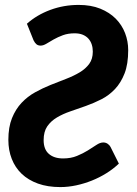

<svg xmlns="http://www.w3.org/2000/svg" viewBox="-20 -753 556 781"><path d="M89.5 -656.5Q130 -692.5 184.8 -712.8Q239.5 -733 300 -733Q350 -733 387.8 -717.8Q425.5 -702.5 450.8 -677Q476 -651.5 488.8 -618.2Q501.5 -585 501.5 -549Q501.5 -492.5 486.8 -454.5Q472 -416.5 447.8 -390.8Q423.5 -365 392.5 -349.2Q361.5 -333.5 329.2 -322Q297 -310.5 266.2 -300Q235.5 -289.5 211.2 -275Q187 -260.5 172.2 -239Q157.5 -217.5 157.5 -183Q157.5 -145.5 178.8 -127Q200 -108.5 236.5 -108.5Q268.5 -108.5 293.2 -118.8Q318 -129 337.2 -141Q356.5 -153 371.8 -163.2Q387 -173.5 400 -173.5Q410 -173.5 417.8 -168.2Q425.5 -163 429.5 -155.5L463.5 -87.5Q441 -66 413 -48.5Q385 -31 353.8 -18.5Q322.5 -6 289.8 1Q257 8 225.5 8Q174 8 134.5 -6.2Q95 -20.5 68.2 -46Q41.5 -71.5 27.8 -106.8Q14 -142 14 -184Q14 -236 28.8 -272.5Q43.5 -309 67.8 -334.8Q92 -360.5 122.8 -377.5Q153.5 -394.5 185.8 -407.5Q218 -420.5 248.8 -432.2Q279.5 -444 303.8 -458.5Q328 -473 342.8 -493Q357.5 -513 357.5 -543Q357.5 -559 353 -572.5Q348.5 -586 339.5 -596Q330.5 -606 316.5 -611.8Q302.5 -617.5 283.5 -617.5Q257 -617.5 236 -609.8Q215 -602 198.2 -592.5Q181.5 -583 168.8 -575.2Q156 -567.5 145.5 -567.5Q135 -567.5 128.5 -572.8Q122 -578 116.5 -589Z"/></svg>

Font: Lato Heavy
Style: Italic
Weight: 800
Italic angle: -7°
Designer: Lukasz Dziedzic
Foundry: tyPoland Lukasz Dziedzic
Version: Version 2.007; 2014-02-27